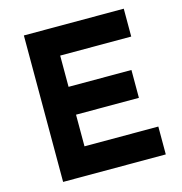

<svg xmlns="http://www.w3.org/2000/svg" viewBox="-108 -834 883 932"><g transform="rotate(-15 333.0 -368.0)"><path d="M95 -736H597V-596H240V-439H556V-299H240V-140H611V0H95Z"/></g></svg>

Font: Reem Kufi Ink
Style: Bold
Weight: 700
Designer: Khaled Hosny
Version: Version 1.002